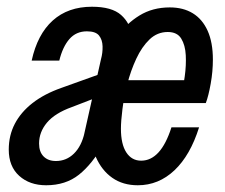

<svg xmlns="http://www.w3.org/2000/svg" viewBox="-20 -540 669 570"><path d="M225 -120 280 -365Q285 -383 284.5 -402.5Q284 -422 274 -434.5Q264 -447 238 -447Q206 -447 186 -424Q166 -401 156 -360H74Q91 -438 136.5 -479Q182 -520 253 -520Q312 -520 339.5 -495.5Q367 -471 372 -432.5Q377 -394 367 -353L312 -111ZM117 10Q68 10 37 -18Q6 -46 6 -96Q6 -138 24 -172.5Q42 -207 76.5 -234Q111 -261 162 -279L293 -326L276 -254L193 -222Q143 -204 119.5 -176Q96 -148 96 -114Q96 -89 109.5 -75.5Q123 -62 146 -62Q177 -62 199.5 -84Q222 -106 231 -146L287 -112Q254 -53 214.5 -21.5Q175 10 117 10ZM389 10Q345 10 313.5 -12Q282 -34 264.5 -74Q247 -114 247 -170Q247 -206 255.5 -252.5Q264 -299 282 -345.5Q300 -392 327.5 -431Q355 -470 394 -494Q433 -518 484 -518Q524 -518 552.5 -500.5Q581 -483 596.5 -448.5Q612 -414 612 -363Q612 -328 605.5 -291.5Q599 -255 591 -234H313L328 -302H553L517 -255Q524 -281 528.5 -313.5Q533 -346 531.5 -376Q530 -406 518 -425.5Q506 -445 478 -445Q447 -445 424 -423Q401 -401 384.5 -365.5Q368 -330 358 -291Q348 -252 343.5 -216Q339 -180 339 -158Q339 -112 355 -87.5Q371 -63 399 -63Q428 -63 450.5 -87.5Q473 -112 489 -162H571Q545 -79 498 -34.5Q451 10 389 10Z"/></svg>

Font: Instrument Sans Condensed Medium
Style: Italic
Weight: 500
Width: 3
Italic angle: -13°
Designer: Rodrigo Fuenzalida
Foundry: fragTYPE
Version: Version 1.000;gftools[0.9.28]